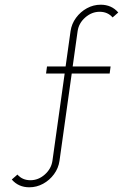

<svg xmlns="http://www.w3.org/2000/svg" viewBox="-20 -782 552 815"><path d="M104.5 13Q58.5 13 30 -20L54 -41Q75 -17 109 -17Q143 -17 170.2 -41.2Q197.5 -65.5 202.5 -99L254.5 -470H175.5L179.5 -500H258.5L279.5 -650Q284 -681 302.8 -706.5Q321.5 -732 349 -747Q376.5 -762 407.5 -762Q453.5 -762 482 -729L458 -708Q437 -732 403 -732Q369.5 -732 342 -708Q314.5 -684 309.5 -650L288.5 -500H449.5L445.5 -470H284.5L232.5 -99Q228 -68 209.2 -42.5Q190.5 -17 163 -2Q135.5 13 104.5 13Z"/></svg>

Font: Urbanist Thin
Style: Regular
Weight: 100
Designer: Corey Hu
Foundry: Corey Hu
Version: Version 1.330; ttfautohint (v1.8.4.7-5d5b)